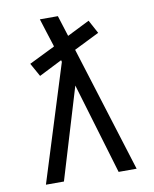

<svg xmlns="http://www.w3.org/2000/svg" viewBox="-83 -798 691 861"><g transform="rotate(-10 262.5 -367.5)"><path d="M138 0H56L222 -530L220 -538L115 -485L81 -546L199 -604L198 -609Q188 -640 178 -671.5Q168 -703 158 -735H240L270 -640L372 -691L405 -630L290 -573L469 0H387L263 -415Z"/></g></svg>

Font: Iosevka Pride
Style: Regular
Weight: 400
Monospace: yes
Designer: Belleve Invis
Foundry: Belleve Invis
Version: Version 30.3.1; ttfautohint (v1.8.4)